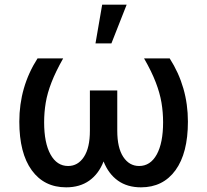

<svg xmlns="http://www.w3.org/2000/svg" viewBox="-20 -797 893 827"><path d="M587.4 9.9Q528.4 9.9 487.9 -19Q447.4 -47.9 426.1 -101.6Q405.2 -47.9 364.5 -19Q323.9 9.9 264.9 9.9Q170.1 9.9 116.7 -63.7Q63.2 -137.4 63.2 -273.1Q63.2 -422.9 141.7 -545.5H252.1Q219.8 -488.6 201.9 -442.3Q183.9 -396 177 -354.6Q170.1 -313.2 170.1 -270.2Q170.1 -181.5 197.6 -131.7Q225.1 -82 273.4 -82Q315.7 -82 341.4 -121.1Q367.2 -160.2 367.2 -234V-407.3H485.1V-234Q485.1 -160.2 511 -121.1Q536.9 -82 579.2 -82Q627.8 -82 655.2 -131.7Q682.5 -181.5 682.5 -270.2Q682.5 -313.2 675.6 -354.6Q668.7 -396 650.9 -442.3Q633.2 -488.6 600.5 -545.5H710.9Q789.4 -422.9 789.4 -273.1Q789.4 -137.4 735.8 -63.7Q682.2 9.9 587.4 9.9ZM459.9 -610.1H391.3L420.1 -777H525.6Z"/></svg>

Font: Linik Sans Medium
Style: Regular
Weight: 500
Designer: Rasmus Andersson (font), Cristiano Sobral (main changes)
Foundry: rsms
Version: Version 3.018;June 1, 2022;FontCreator 14.0.0.2814 64-bit; t